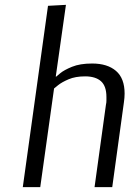

<svg xmlns="http://www.w3.org/2000/svg" viewBox="-20 -772 550 792"><path d="M178 -748 252 -752 210 -456H212Q212 -456 228 -469.5Q244 -483 277 -496.5Q310 -510 360 -510Q423 -510 458.5 -479.5Q494 -449 494 -386Q494 -369 491 -349L443 0H370L417 -340Q419 -348 419 -356.5Q419 -365 419 -372Q419 -417 396.5 -437Q374 -457 331 -457Q291 -457 263 -445Q235 -433 219.5 -420.5Q204 -408 203 -407L146 0H74Z"/></svg>

Font: Arsenal SC
Style: Italic
Weight: 400
Italic angle: -9.10001°
Designer: Andrij Shevchenko
Foundry: Stairsfor
Version: Version 2.001; ttfautohint (v1.8.4.7-5d5b)